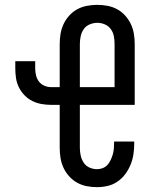

<svg xmlns="http://www.w3.org/2000/svg" viewBox="-20 -763 640 791"><path d="M380 8Q358 8 337.5 4Q317 0 298.5 -10Q280 -20 265.5 -36Q251 -52 242 -71Q233 -90 229.5 -111Q226 -132 226 -153V-331H191Q171 -331 151 -334.5Q131 -338 113 -347Q95 -356 81 -370.5Q67 -385 58 -403Q49 -421 46 -441Q43 -461 43 -481V-511H125V-481Q125 -467 128.5 -452.5Q132 -438 140.5 -427Q149 -416 162.5 -410Q176 -404 191 -404H226V-582Q226 -603 229.5 -624Q233 -645 242 -664Q251 -683 265.5 -699Q280 -715 298.5 -725Q317 -735 338.5 -739Q360 -743 381 -743Q402 -743 423 -739Q444 -735 462.5 -725Q481 -715 495.5 -699Q510 -683 519 -664Q528 -645 531.5 -624Q535 -603 535 -582V-331H309V-153Q309 -138 312.5 -122Q316 -106 325 -92.5Q334 -79 349 -72.5Q364 -66 380 -66Q392 -66 403.5 -70.5Q415 -75 423 -84Q431 -93 436 -104Q441 -115 444.5 -126.5Q448 -138 449 -150Q450 -162 450 -174V-180H533V-171Q533 -148 529.5 -126Q526 -104 517.5 -83.5Q509 -63 495.5 -45Q482 -27 463.5 -14.5Q445 -2 423.5 3Q402 8 380 8ZM309 -404H452V-582Q452 -598 449 -614Q446 -630 436.5 -643Q427 -656 412 -662.5Q397 -669 381 -669Q365 -669 349.5 -662.5Q334 -656 325 -643Q316 -630 312.5 -614Q309 -598 309 -582Z"/></svg>

Font: R Plex Mono
Style: Regular
Weight: 400
Monospace: yes
Designer: Belleve Invis
Foundry: Belleve Invis
Version: Version 31.8.0